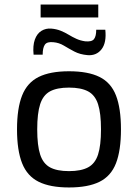

<svg xmlns="http://www.w3.org/2000/svg" viewBox="-20 -813 608 846"><path d="M284 -499Q368 -499 418.5 -474Q469 -449 491 -392.5Q513 -336 513 -243Q513 -150 491 -93.5Q469 -37 418.5 -12Q368 13 284 13Q201 13 150.5 -12Q100 -37 77.5 -93.5Q55 -150 55 -243Q55 -336 77.5 -392.5Q100 -449 150.5 -474Q201 -499 284 -499ZM284 -427Q231 -427 200.5 -410.5Q170 -394 157 -354Q144 -314 144 -243Q144 -172 157 -132Q170 -92 200.5 -75.5Q231 -59 284 -59Q337 -59 368 -75.5Q399 -92 412 -132Q425 -172 425 -243Q425 -314 412 -354Q399 -394 368 -410.5Q337 -427 284 -427ZM206 -687Q229 -685 247.5 -677.5Q266 -670 282.5 -660Q299 -650 316.5 -642Q334 -634 355 -631Q384 -628 394 -640.5Q404 -653 404 -682H444Q450 -625 427.5 -596Q405 -567 366 -570Q332 -573 307.5 -586Q283 -599 261.5 -612Q240 -625 215 -627Q187 -630 177.5 -616Q168 -602 168 -572H128Q124 -612 133.5 -638.5Q143 -665 162.5 -677Q182 -689 206 -687ZM413 -736H159V-793H413Z"/></svg>

Font: Exo 2
Style: Regular
Weight: 400
Designer: Natanael Gama
Foundry: Natanael Gama
Version: Version 2.010